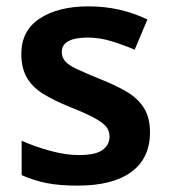

<svg xmlns="http://www.w3.org/2000/svg" viewBox="-20 -573 531 603"><path d="M451 -157Q451 -76 392.5 -33Q334 10 224 10Q167 10 126.5 2Q86 -6 48 -23V-131Q88 -113 137 -99.5Q186 -86 228 -86Q280 -86 302 -102Q324 -118 324 -144Q324 -160 315.5 -172.5Q307 -185 281 -200Q255 -215 202 -236Q150 -257 116 -278Q82 -299 64.5 -329Q47 -359 47 -404Q47 -477 105 -515Q163 -553 258 -553Q308 -553 353 -543Q398 -533 443 -512L403 -417Q365 -433 328.5 -444Q292 -455 255 -455Q215 -455 194.5 -443.5Q174 -432 174 -410Q174 -394 184 -381.5Q194 -369 220.5 -356.5Q247 -344 296 -324Q344 -305 378.5 -284.5Q413 -264 432 -234Q451 -204 451 -157Z"/></svg>

Font: Noto Sans Adlam SemiBold
Style: Regular
Weight: 600
Version: Version 3.001